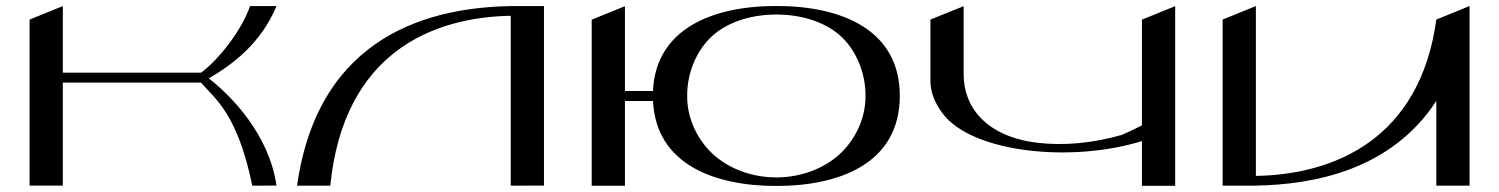

<svg xmlns="http://www.w3.org/2000/svg" viewBox="-20 -616 4967 636"><path d="M671.6 -356.5C747.2 -400 844.2 -470.9 895.9 -596L808.3 -595.8C778.6 -511.5 703 -417.5 646 -375.3H188.1V-595.8L78 -551.2V-1.2H188.1V-342.3H646V-342.2C692.4 -288.4 766.5 -239.8 815.7 -1L895.9 -1.2C870.9 -173 744.4 -299.6 671.6 -356.5Z M1781.9 -1.2V-596H1671.8V-595.8C1413 -591.3 1035.5 -505.8 964 -1H1074.1C1117.9 -441.6 1413.1 -559.2 1671.8 -563.7V-1Z M2551.7 -596.2C2551.6 -596.2 2551.6 -596.2 2551.6 -596.2C2551.6 -596.2 2551.6 -596.2 2551.6 -596.2C2336.4 -596.2 2152 -518.5 2143 -314.6H2050.1V-595.4L1940 -550.9V-0.8H2050.1V-281.5H2143.1C2153.2 -70.3 2348.5 0 2551.6 0C2551.6 0 2551.6 0 2551.6 0C2551.6 0 2551.6 0 2551.7 0C2760.2 0 2960.6 -74.1 2960.6 -298.8C2960.6 -514.6 2772.3 -596.2 2551.7 -596.2ZM2757 -101.4C2701 -52.7 2625.2 -28.3 2551.6 -28.3C2478 -28.3 2402.1 -52.6 2346.2 -101.3C2290.9 -150 2255.6 -223.2 2256.3 -298.1C2255.6 -373 2286.6 -450.5 2341.9 -499.2C2397.8 -548 2478 -567.9 2551.6 -568C2625.2 -567.9 2705.6 -548.1 2761.5 -499.4C2816.8 -450.7 2847.6 -373 2847 -298.1C2847.6 -223.2 2812.2 -150.1 2757 -101.4Z M3762.7 -551V-200.8C3725.7 -181.5 3694.7 -168.8 3695.6 -169C3598.5 -141 3501.3 -133 3417.6 -143C3247 -163.1 3172.1 -261.2 3172.1 -368.9V-595.6L3062 -551.2V-348.4H3062C3062 -313.7 3074.5 -276.7 3103.8 -238.4C3200.5 -111.9 3524.7 -75.2 3762.7 -148.6V-0.6H3872.8V-595.6Z M4847.9 -596 4737.8 -551.2C4683.4 -154 4398.9 -37.7 4140.1 -33.3V-595.9L4030 -551.2V-1H4140.1V-1.2C4331.8 -4.5 4588.4 -52.2 4737.8 -281.7V-1H4847.9V-595.9L4847.9 -595.9C4847.9 -595.9 4847.9 -596 4847.9 -596Z"/></svg>

Font: Novoposelensky
Style: Regular
Weight: 400
Designer: Sasha Pavljenko
Version: Version 1.002;Fontself Maker 3.5.4